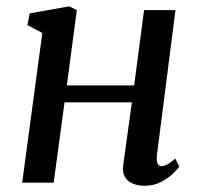

<svg xmlns="http://www.w3.org/2000/svg" viewBox="-20 -587 642 617"><path d="M484.3 -88.8Q482.1 -70.3 486.4 -61.7Q490.7 -53.1 497.8 -53.1Q506.7 -53.1 517 -58.4Q527.4 -63.7 543.2 -77.5L556.1 -51.3Q551.8 -44.8 536.7 -29.9Q521.6 -14.9 498 -2.5Q474.4 10 445.1 10Q422.6 10 406 2.7Q389.4 -4.5 381.1 -19.3Q372.9 -34 375.9 -55.8L403.8 -258.1H187.4L152.5 0H51.3L116 -481.1L68.1 -506.3L75.4 -544.1L202.5 -566.6L226.8 -554.4L194.8 -312.5H411.1L442.9 -554.5H543.9Z"/></svg>

Font: Merriweather 7pt Light
Style: Italic
Weight: 300
Italic angle: -7.8°
Designer: Eben Sorkin
Foundry: Eben Sorkin
Version: Version 2.200;gftools[0.9.31]